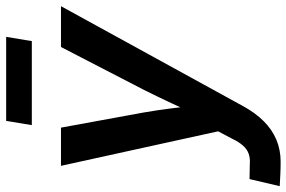

<svg xmlns="http://www.w3.org/2000/svg" viewBox="-190 -568 949 636"><g transform="rotate(-90 285.0 -249.5)"><path d="M-13.2 202.1 10.3 102.1 60.5 103Q79.6 104.5 94.5 99.1Q109.4 93.8 121.3 80.3Q133.3 66.9 144 44.4L168.5 -2L54.2 -522.5H180.7L231 -247.6Q238.8 -202.6 244.4 -157.7Q250 -112.8 255.4 -67.4H221.2Q241.2 -112.8 262.2 -157.7Q283.2 -202.6 305.7 -247.6L447.8 -522.5H583L251.5 81.5Q229.5 121.6 201.9 149.2Q174.3 176.8 140.9 190.9Q107.4 205.1 67.9 205.1Q46.4 205.1 25.6 204.1Q4.9 203.1 -13.2 202.1ZM481.4 -704.1 467.3 -619.1H189L203.1 -704.1Z"/></g></svg>

Font: Inter 28pt SemiBold
Style: Italic
Weight: 600
Italic angle: -9.3988°
Designer: Rasmus Andersson
Foundry: rsms
Version: Version 4.001;git-66647c0bb